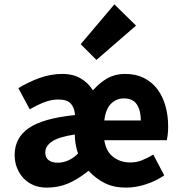

<svg xmlns="http://www.w3.org/2000/svg" viewBox="-20 -846 826 878"><path d="M194 12Q160 12 133 0.5Q106 -11 87 -31.5Q68 -52 57.5 -79Q47 -106 47 -137Q47 -216 112 -260.5Q177 -305 323 -320Q321 -352 304.5 -371.5Q288 -391 246 -391Q216 -391 184 -379Q152 -367 116 -346L64 -443Q112 -472 162.5 -490Q213 -508 267 -508Q313 -508 348 -488Q383 -468 405 -433Q437 -469 472 -488.5Q507 -508 552 -508Q601 -508 638 -489.5Q675 -471 699.5 -438.5Q724 -406 736.5 -362Q749 -318 749 -267Q749 -247 747 -230.5Q745 -214 743 -205H457Q465 -153 498 -128Q531 -103 576 -103Q604 -103 629 -113Q654 -123 681 -139L731 -44Q693 -18 646.5 -3Q600 12 556 12Q500 12 458.5 -9Q417 -30 385 -65Q332 -23 288 -5.5Q244 12 194 12ZM244 -102Q270 -102 293.5 -113Q317 -124 337 -144Q326 -175 323 -210L322 -231Q249 -220 218 -199Q187 -178 187 -149Q187 -125 202.5 -113.5Q218 -102 244 -102ZM457 -295H624Q624 -340 606 -368Q588 -396 547 -396Q512 -396 487.5 -371.5Q463 -347 457 -295ZM421 -572 349 -644 503 -826 602 -729Z"/></svg>

Font: TT Toshiba Sans
Style: Bold
Weight: 700
Designer: Paul D. Hunt
Foundry: Toshiba Corporation
Version: Version 2.020;PS 2.000;hotconv 1.0.86;makeotf.lib2.5.63406